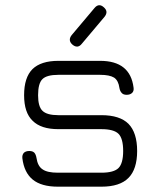

<svg xmlns="http://www.w3.org/2000/svg" viewBox="-20 -702 598 721"><path d="M252 -534.5C252 -534.5 252 -534.5 252 -534.5C240 -545 239 -557 249 -570C249 -570 249 -570 249 -570C249 -570 334.5 -671.5 334.5 -671.5C345.5 -685 357.5 -686 370 -674.5C370 -674.5 370 -674.5 370 -674.5C382 -664 383 -652.5 373 -639.5C373 -639.5 373 -639.5 373 -639.5C373 -639.5 287.5 -538 287.5 -538C277 -524.5 265 -523.5 252 -534.5ZM361 -1C361 -1 197 -1 197 -1C156 -1 124.5 -10 103 -27.5C81.5 -45 68.5 -71.5 64 -107.5C64 -107.5 64 -107.5 64 -107.5C63 -116 65 -123 69.5 -128C74 -132.5 81 -135 90 -135C90 -135 90 -135 90 -135C98.5 -135 104.5 -133 109 -128.5C113 -124 115.5 -117.5 117 -109C117 -109 117 -109 117 -109C120 -88.5 127.5 -74 140 -66C152 -57.5 171 -53.5 197 -53.5C197 -53.5 197 -53.5 197 -53.5C197 -53.5 361 -53.5 361 -53.5C392 -53.5 413.5 -59.5 425 -71C436.5 -82.5 442.5 -104 442.5 -135C442.5 -135 442.5 -135 442.5 -135C442.5 -166.5 436.5 -188 425 -199.5C413.5 -211 392 -217 361 -217C361 -217 361 -217 361 -217C361 -217 199 -217 199 -217C155.5 -217 123.5 -227.5 102.5 -248.5C81 -269 70.5 -301 70.5 -344.5C70.5 -344.5 70.5 -344.5 70.5 -344.5C70.5 -389 81 -421.5 102 -442.5C123 -463 155.5 -473.5 199 -473.5C199 -473.5 199 -473.5 199 -473.5C199 -473.5 356 -473.5 356 -473.5C431.5 -473.5 473 -440 481.5 -373.5C481.5 -373.5 481.5 -373.5 481.5 -373.5C483 -365 481 -358 476.5 -353.5C471.5 -348.5 464.5 -346 456 -346C456 -346 456 -346 456 -346C447.5 -346 441.5 -348 437.5 -352.5C433 -357 430 -363 428.5 -371.5C428.5 -371.5 428.5 -371.5 428.5 -371.5C426 -390 419.5 -403 408.5 -410.5C397 -417.5 379.5 -421 356 -421C356 -421 356 -421 356 -421C356 -421 199 -421 199 -421C170 -421 150 -415.5 139.5 -405C128.5 -394.5 123 -374 123 -344.5C123 -344.5 123 -344.5 123 -344.5C123 -316 128.5 -296.5 139.5 -286C150.5 -275 170.5 -269.5 199 -269.5C199 -269.5 199 -269.5 199 -269.5C199 -269.5 361 -269.5 361 -269.5C407 -269.5 441 -258.5 462.5 -237C484 -215 495 -181 495 -135C495 -135 495 -135 495 -135C495 -89.5 484 -55.5 462.5 -34C441 -12 407 -1 361 -1C361 -1 361 -1 361 -1Z"/></svg>

Font: Jura-Fortis-Regular
Style: Regular
Weight: 500
Designer: Daniel Johnson, Alexei Vanyashin, Mirko Velimirovic
Foundry: Daniel Johnson
Version: ""